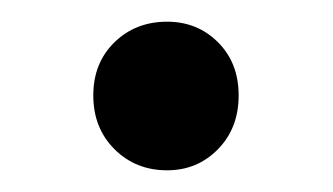

<svg xmlns="http://www.w3.org/2000/svg" viewBox="-20 -363 307 177"><path d="M85.5 -225.5C98.5 -212.5 114.7 -206 134 -206C152.7 -206 168.3 -212.5 181 -225.5C193.7 -238.5 200 -255 200 -275C200 -295 193.7 -311.3 181 -324C168.3 -336.7 152.7 -343 134 -343C114.7 -343 98.5 -336.7 85.5 -324C72.5 -311.3 66 -295 66 -275C66 -255 72.5 -238.5 85.5 -225.5Z"/></svg>

Font: Rookery
Style: Regular
Weight: 400
Designer: Ryan Kimball / Julieta Ulanovsky
Foundry: Motorola Mobility LLC.
Version: Version 1.0